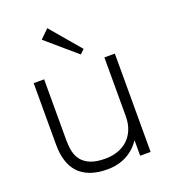

<svg xmlns="http://www.w3.org/2000/svg" viewBox="-163 -1030 1020 1156"><g transform="rotate(-20 347.5 -451.5)"><path d="M438 -721 411 -695 220 -859 275 -913ZM605 0H538V-97H536Q503 -47 449 -18.5Q395 10 327 10Q263 10 217 -7Q171 -24 142 -55.5Q113 -87 99 -132.5Q85 -178 85 -235V-630H152V-240Q152 -202 159 -168.5Q166 -135 186.5 -109.5Q207 -84 243 -69.5Q279 -55 336 -55Q378 -55 415 -67.5Q452 -80 479 -104.5Q506 -129 522 -166.5Q538 -204 538 -254V-630H605Z"/></g></svg>

Font: TypoPRO Sinkin Sans
Style: 300 Light
Weight: 300
Designer: Keith Bates
Foundry: K-Type
Version: Sinkin Sans (version 1.0)  by Keith Bates   •   © 2014   www